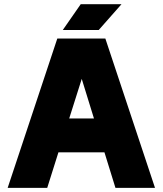

<svg xmlns="http://www.w3.org/2000/svg" viewBox="-20 -909 787 929"><path d="M538.6 0 485.4 -171.9H262.7L208.5 0H17.1L257.3 -722.7H489.7L730 0ZM375.5 -527.3 314.9 -335.9H434.6ZM457.5 -763.7H283.7L370.6 -888.7H567.9Z"/></svg>

Font: Giphurs Black
Style: Regular
Weight: 900
Version: Version 0.920; ttfautohint (v1.8.4.7-5d5b)